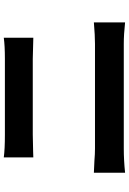

<svg xmlns="http://www.w3.org/2000/svg" viewBox="151 -878 697 1040"><g transform="rotate(-90 500.0 -358.5)"><path d="M290 -681H348H424H508H590H657H700Q772 -681 815 -687V-527Q728 -530 700 -530H656H583H497H411H337H291Q259 -530 197 -528L167 -527V-687Q211 -681 290 -681ZM150 -196Q185 -193 215 -193H446H553H654H735H782Q826 -193 898 -199V-30Q833 -37 782 -37H553H446H345H263H215Q152 -37 84 -30V-199Z"/></g></svg>

Font: Merged Yaku Han JP ExtraBold
Style: Regular
Weight: 800
Designer: Ryoko NISHIZUKA 西塚涼子 (kana, bopomofo & ideographs); Paul D. Hunt (Latin, Greek & Cyrillic); Sandoll Communications 산돌커뮤니
Foundry: Adobe
Version: Version 2.004